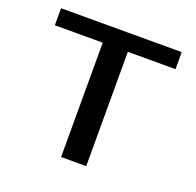

<svg xmlns="http://www.w3.org/2000/svg" viewBox="-120 -801 945 927"><g transform="rotate(20 352.5 -337.5)"><path d="M286.5 0H415.5V-587.5H660.5V-675H40.5V-587.5H286.5Z"/></g></svg>

Font: Anybody SemiExpanded Medium
Style: Regular
Weight: 500
Width: 6
Version: Version 1.113;gftools[0.9.25]